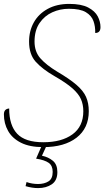

<svg xmlns="http://www.w3.org/2000/svg" viewBox="-27 -744 536 984"><path d="M195 10Q125 10 80.5 -12.5Q36 -35 14.5 -73Q-7 -111 -7 -158Q-7 -186 20 -188Q20 -102 61 -58.5Q102 -15 195 -15Q289 -15 344.5 -55.5Q400 -96 400 -174Q400 -208 388 -235.5Q376 -263 344.5 -291Q313 -319 252 -354Q191 -389 156.5 -427Q122 -465 122 -531Q122 -586 146.5 -629.5Q171 -673 217.5 -698.5Q264 -724 328 -724Q390 -724 425 -705.5Q460 -687 474 -660Q488 -633 488 -605Q488 -575 461 -575Q462 -608 452 -636Q442 -664 413 -681.5Q384 -699 326 -699Q281 -699 241 -681Q201 -663 175.5 -625.5Q150 -588 150 -531Q150 -479 180 -445Q210 -411 266 -377Q329 -340 364.5 -309.5Q400 -279 414 -247.5Q428 -216 428 -174Q428 -87 365.5 -38.5Q303 10 195 10ZM168 220Q138 220 104 210L109 189Q123 194 138 196.5Q153 199 168 199Q200 199 221.5 185.5Q243 172 243 137Q243 105 222.5 90.5Q202 76 158 69L192 -9H217L188 54Q221 61 244 80Q267 99 267 138Q267 181 238.5 200.5Q210 220 168 220Z"/></svg>

Font: Noto Serif Thin
Style: Italic
Weight: 100
Italic angle: -12°
Designer: Monotype Design Team
Foundry: Monotype Imaging Inc.
Version: Version 2.014; ttfautohint (v1.8.4.7-5d5b)